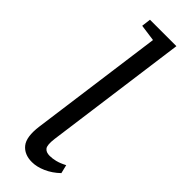

<svg xmlns="http://www.w3.org/2000/svg" viewBox="-254 -759 786 786"><g transform="rotate(45 139.0 -366.0)"><path d="M144.5 11Q100.5 11 77.5 -17.5Q54.5 -46 63.5 -113.5L142 -693L69.5 -703L74.5 -743H227.5L143.5 -122Q138.5 -82.5 147.8 -70.5Q157 -58.5 178 -58.5Q193.5 -58.5 211.2 -62.8Q229 -67 253 -79.5L262 -42.5Q235 -16.5 203.8 -2.8Q172.5 11 144.5 11Z"/></g></svg>

Font: Merriweather Light
Style: Italic
Weight: 300
Italic angle: -7.8°
Designer: Eben Sorkin
Foundry: Eben Sorkin
Version: Version 2.101